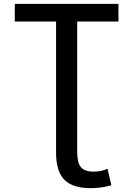

<svg xmlns="http://www.w3.org/2000/svg" viewBox="-20 -750 694 1000"><path d="M272 -638H57V-730H597V-638H382V40Q382 98 401.5 121Q421 144 470 144Q506 144 540 129L560 215Q506 230 452 230Q359 230 315.5 186.5Q272 143 272 45Z"/></svg>

Font: Mplus 1p Medium
Style: Regular
Weight: 500
Version: Version 1.061